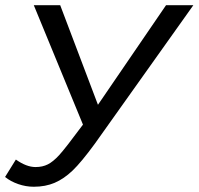

<svg xmlns="http://www.w3.org/2000/svg" viewBox="-21 -708 764 738"><path d="M108.9 9.8Q78.1 9.8 48.8 -0.5Q19.5 -10.7 -1.5 -27.8L40 -94.7Q80.6 -65.9 115.7 -65.9Q142.6 -65.9 162.8 -76.2Q183.1 -86.4 206.3 -111.6Q229.5 -136.7 297.9 -229L108.9 -688H210.4L355.5 -305.2L617.2 -688H722.2L343.3 -155.3Q291.5 -84.5 258.1 -52.5Q224.6 -20.5 189.2 -5.4Q153.8 9.8 108.9 9.8Z"/></svg>

Font: Liberation Sans
Style: Italic
Weight: 400
Italic angle: -12°
Designer: Steve Matteson
Foundry: Ascender Corporation
Version: Version 2.1.5